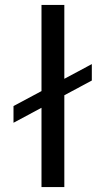

<svg xmlns="http://www.w3.org/2000/svg" viewBox="-20 -762 416 782"><path d="M354 -501V-434L242 -374V0H149V-323L35 -262V-330L149 -391V-742H242V-441Z"/></svg>

Font: Montserrat arm2
Style: Regular
Weight: 400
Designer: Julieta Ulanovsky
Foundry: Julieta Ulanovsky
Version: Version 6.000